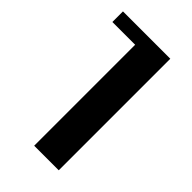

<svg xmlns="http://www.w3.org/2000/svg" viewBox="-194 -689 757 757"><g transform="rotate(45 184.0 -311.0)"><path d="M288 -622V0H151V-563H24V-622Z"/></g></svg>

Font: Sarpanch SemiBold
Style: Regular
Weight: 600
Designer: Manushi Parikh (Devanagari and Latin), Jyotish Sonowal (Devanagari)
Foundry: Indian Type Foundry
Version: Version 2.004;PS 1.0;hotconv 1.0.78;makeotf.lib2.5.61930; tt